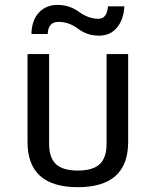

<svg xmlns="http://www.w3.org/2000/svg" viewBox="-20 -758 640 790"><path d="M93.3 0ZM176.3 -618.2H109.4Q110.4 -673.8 139.6 -705.8Q168.9 -737.8 217.3 -737.8Q265.6 -737.8 304.9 -709.2Q344.2 -680.7 384.8 -680.7Q420.4 -680.7 424.3 -731.9H491.7Q488.8 -677.7 461.4 -644.5Q434.1 -611.3 386.7 -611.3Q339.4 -611.3 301.5 -639.6Q263.7 -668 220.9 -668Q178.2 -668 176.3 -618.2ZM507.3 -173.8Q507.3 12.2 300.3 12.2Q93.3 12.2 93.3 -173.8V-535.6H182.1V-166Q182.1 -108.9 210.4 -82.5Q238.8 -56.2 300.3 -56.2Q361.8 -56.2 390.1 -82.5Q418.5 -108.9 418.5 -166V-535.6H507.3Z"/></svg>

Font: Oxygen Mono
Style: Regular
Weight: 400
Designer: Vernon Adams
Foundry: Vernon Adams
Version: Version 0.201; ttfautohint (v0.8) -r 50 -G 200 -x